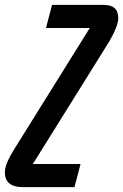

<svg xmlns="http://www.w3.org/2000/svg" viewBox="-82 -769 506 789"><path d="M404 -695Q404 -662 366 -597L53 -95H249L224 0H12Q-62 0 -62 -61Q-62 -94 -26 -152L287 -654H107L132 -749H344Q404 -749 404 -695Z"/></svg>

Font: Air America
Style: Regular
Weight: 400
Designer: William G. Sherman
Foundry: Aaron Bell – Saja Typeworks
Version: Version 1.100;PS 001.100;hotconv 1.0.88;makeotf.lib2.5.64775